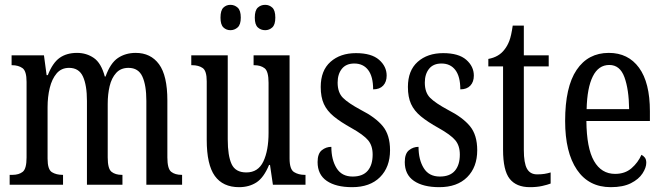

<svg xmlns="http://www.w3.org/2000/svg" viewBox="-20 -765 2749 795"><path d="M20 0V-41H32Q58 -41 74 -53.5Q90 -66 90 -113V-426Q90 -471 73 -483Q56 -495 30 -495H28V-536H162L173 -454H178Q198 -505 227 -525.5Q256 -546 299 -546Q338 -546 368.5 -525Q399 -504 414 -448H417Q437 -504 468.5 -525Q500 -546 542 -546Q604 -546 638.5 -499Q673 -452 673 -349V-113Q673 -66 689 -53.5Q705 -41 732 -41H734V0H586V-347Q586 -412 569.5 -448Q553 -484 512 -484Q480 -484 461 -463Q442 -442 434 -408.5Q426 -375 426 -335V-113Q426 -66 442 -53.5Q458 -41 484 -41H487V0H340V-347Q340 -412 323.5 -448Q307 -484 266 -484Q234 -484 214.5 -461Q195 -438 186 -401Q177 -364 177 -321V-108Q177 -63 195 -52Q213 -41 239 -41H241V0Z M970 10Q903 10 869.5 -36.5Q836 -83 836 -186V-428Q836 -472 819 -483.5Q802 -495 776 -495H772V-536H923V-188Q923 -120 939 -85.5Q955 -51 1000 -51Q1049 -51 1070.5 -96.5Q1092 -142 1092 -215V-422Q1092 -470 1075.5 -482.5Q1059 -495 1033 -495H1030V-536H1179V-109Q1179 -64 1197.5 -52.5Q1216 -41 1241 -41H1245V0H1110L1098 -82H1094Q1072 -29 1041.5 -9.5Q1011 10 970 10ZM1078 -640Q1060 -640 1047.5 -651.5Q1035 -663 1035 -692Q1035 -722 1047.5 -733.5Q1060 -745 1078 -745Q1095 -745 1107.5 -733.5Q1120 -722 1120 -692Q1120 -663 1107.5 -651.5Q1095 -640 1078 -640ZM934 -640Q917 -640 905 -651.5Q893 -663 893 -692Q893 -722 905 -733.5Q917 -745 934 -745Q951 -745 964 -733.5Q977 -722 977 -692Q977 -663 964 -651.5Q951 -640 934 -640Z M1438 10Q1371 10 1333 -16Q1295 -42 1295 -94Q1295 -129 1312.5 -143Q1330 -157 1352 -157Q1352 -104 1373.5 -69Q1395 -34 1440 -34Q1482 -34 1502.5 -58Q1523 -82 1523 -125Q1523 -162 1504 -184.5Q1485 -207 1435 -235Q1390 -260 1362 -283Q1334 -306 1321 -334.5Q1308 -363 1308 -405Q1308 -473 1348.5 -509Q1389 -545 1454 -545Q1518 -545 1549.5 -517.5Q1581 -490 1581 -452Q1581 -426 1566.5 -410.5Q1552 -395 1525 -395Q1525 -448 1504.5 -475Q1484 -502 1447 -502Q1413 -502 1395.5 -480Q1378 -458 1378 -423Q1378 -382 1400 -360Q1422 -338 1474 -310Q1535 -279 1565 -242.5Q1595 -206 1595 -143Q1595 -73 1553.5 -31.5Q1512 10 1438 10Z M1799 10Q1732 10 1694 -16Q1656 -42 1656 -94Q1656 -129 1673.5 -143Q1691 -157 1713 -157Q1713 -104 1734.5 -69Q1756 -34 1801 -34Q1843 -34 1863.5 -58Q1884 -82 1884 -125Q1884 -162 1865 -184.5Q1846 -207 1796 -235Q1751 -260 1723 -283Q1695 -306 1682 -334.5Q1669 -363 1669 -405Q1669 -473 1709.5 -509Q1750 -545 1815 -545Q1879 -545 1910.5 -517.5Q1942 -490 1942 -452Q1942 -426 1927.5 -410.5Q1913 -395 1886 -395Q1886 -448 1865.5 -475Q1845 -502 1808 -502Q1774 -502 1756.5 -480Q1739 -458 1739 -423Q1739 -382 1761 -360Q1783 -338 1835 -310Q1896 -279 1926 -242.5Q1956 -206 1956 -143Q1956 -73 1914.5 -31.5Q1873 10 1799 10Z M2174 10Q2118 10 2090.5 -24.5Q2063 -59 2063 -145V-490H2002V-521Q2046 -529 2069 -560Q2081 -575 2089 -596Q2097 -617 2103 -659H2149V-536H2252V-490H2149V-144Q2149 -90 2162 -66.5Q2175 -43 2204 -43Q2221 -43 2234 -45Q2247 -47 2260 -51V-5Q2247 0 2225 5Q2203 10 2174 10Z M2509 10Q2418 10 2369 -62Q2320 -134 2320 -264Q2320 -405 2367.5 -475.5Q2415 -546 2501 -546Q2581 -546 2626 -484.5Q2671 -423 2671 -304V-264H2408Q2409 -152 2439.5 -98.5Q2470 -45 2527 -45Q2568 -45 2595 -68.5Q2622 -92 2636 -124Q2644 -120 2650 -112.5Q2656 -105 2656 -91Q2656 -71 2640.5 -47Q2625 -23 2592.5 -6.5Q2560 10 2509 10ZM2585 -313Q2584 -395 2565.5 -445.5Q2547 -496 2503 -496Q2458 -496 2434.5 -448.5Q2411 -401 2409 -313Z"/></svg>

Font: Noto Serif Khmer ExtraCondensed
Style: Regular
Weight: 400
Width: 2
Designer: Danh Hong and the Monotype Design Team
Foundry: Monotype Imaging Inc.
Version: Version 2.004; ttfautohint (v1.8.4.7-5d5b)